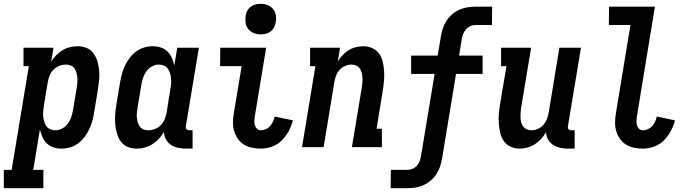

<svg xmlns="http://www.w3.org/2000/svg" viewBox="-74 -770 3594 1005"><path d="M-54 215V119H-13L77 -424H49V-520H206L194 -447Q205 -465 220 -480.5Q235 -496 253 -507Q271 -518 291.5 -523Q312 -528 332 -528Q358 -528 380.5 -518.5Q403 -509 416.5 -489.5Q430 -470 436.5 -446.5Q443 -423 445 -398.5Q447 -374 444.5 -348.5Q442 -323 438 -298L418 -178Q415 -156 408.5 -134Q402 -112 392 -91.5Q382 -71 367.5 -52Q353 -33 334 -19Q315 -5 292.5 1.5Q270 8 248 8Q226 8 206 1.5Q186 -5 171 -19.5Q156 -34 148 -53Q140 -72 135 -93L100 119H153V215ZM216 -88Q234 -88 251.5 -97.5Q269 -107 281 -123Q293 -139 299 -157Q305 -175 308 -193L328 -313Q330 -327 331 -340Q332 -353 330.5 -366Q329 -379 325.5 -391Q322 -403 315 -413Q308 -423 296 -427.5Q284 -432 271 -432Q253 -432 236 -425Q219 -418 205.5 -404.5Q192 -391 185.5 -374Q179 -357 176 -340L156 -220Q154 -205 152.5 -190.5Q151 -176 152 -162Q153 -148 157 -134.5Q161 -121 168.5 -110Q176 -99 189 -93.5Q202 -88 216 -88Z M641 8Q615 8 593 -1.5Q571 -11 557.5 -30.5Q544 -50 537.5 -73.5Q531 -97 529 -121.5Q527 -146 529 -171.5Q531 -197 535 -222L555 -342Q559 -364 565 -386Q571 -408 581 -428.5Q591 -449 605.5 -468Q620 -487 639.5 -501Q659 -515 681 -521.5Q703 -528 725 -528Q747 -528 767.5 -521.5Q788 -515 802.5 -500.5Q817 -486 825.5 -467Q834 -448 838 -427L854 -520H967L899 -111Q898 -107 898.5 -102Q899 -97 902 -94Q905 -91 909 -89.5Q913 -88 918 -88H934V8H902Q880 8 859.5 4Q839 0 822 -11Q805 -22 795 -40Q785 -58 784 -79Q773 -60 757.5 -43.5Q742 -27 723 -15Q704 -3 683 2.5Q662 8 641 8ZM702 -88Q720 -88 737.5 -95Q755 -102 768 -115.5Q781 -129 788 -146Q795 -163 798 -180L817 -300Q820 -315 821.5 -329.5Q823 -344 821.5 -358Q820 -372 816.5 -385.5Q813 -399 805 -410Q797 -421 784 -426.5Q771 -432 757 -432Q739 -432 721.5 -422.5Q704 -413 692.5 -397Q681 -381 675 -363Q669 -345 666 -327L646 -207Q644 -193 642.5 -180Q641 -167 642.5 -154Q644 -141 647.5 -129Q651 -117 658.5 -107Q666 -97 677.5 -92.5Q689 -88 702 -88Z M1291 8Q1267 8 1244 3Q1221 -2 1202.5 -13.5Q1184 -25 1171 -43.5Q1158 -62 1151.5 -84Q1145 -106 1145.5 -130Q1146 -154 1150 -178L1191 -424H1078L1079 -520H1319L1260 -162Q1258 -150 1257.5 -138Q1257 -126 1260 -115Q1263 -104 1271 -96Q1279 -88 1291 -88Q1304 -88 1317.5 -94Q1331 -100 1340.5 -111Q1350 -122 1355.5 -134.5Q1361 -147 1364 -160L1459 -140Q1452 -112 1437.5 -84.5Q1423 -57 1401 -35Q1379 -13 1349.5 -2.5Q1320 8 1291 8ZM1290 -590Q1271 -590 1254 -597Q1237 -604 1225.5 -618Q1214 -632 1211.5 -651Q1209 -670 1212 -689Q1214 -703 1221 -715Q1228 -727 1239.5 -735.5Q1251 -744 1264.5 -747Q1278 -750 1291 -750Q1310 -750 1327.5 -743Q1345 -736 1356 -722Q1367 -708 1370 -689Q1373 -670 1369 -651Q1367 -637 1360 -625Q1353 -613 1341.5 -604.5Q1330 -596 1316.5 -593Q1303 -590 1290 -590Z M1507 0 1577 -424H1549V-520H1706L1694 -449Q1705 -466 1719.5 -481.5Q1734 -497 1751 -507.5Q1768 -518 1788 -523Q1808 -528 1827 -528Q1852 -528 1874.5 -518Q1897 -508 1910.5 -489Q1924 -470 1929.5 -446Q1935 -422 1936.5 -397.5Q1938 -373 1936 -348Q1934 -323 1930 -298L1897 -96H1925V0H1768L1820 -313Q1822 -326 1823 -339Q1824 -352 1823 -365Q1822 -378 1819 -390Q1816 -402 1809 -412Q1802 -422 1790 -427Q1778 -432 1765 -432Q1749 -432 1732 -424.5Q1715 -417 1703 -403.5Q1691 -390 1685 -373.5Q1679 -357 1676 -340L1620 0Z M1971 215 1972 119H2060Q2073 119 2086.5 113Q2100 107 2109.5 96Q2119 85 2123.5 71.5Q2128 58 2130 45L2201 -383H2078V-479H2217L2234 -580Q2237 -601 2244 -621.5Q2251 -642 2263 -661Q2275 -680 2292.5 -695Q2310 -710 2330 -719Q2350 -728 2371.5 -731.5Q2393 -735 2414 -735H2502L2501 -639H2413Q2400 -639 2387 -633Q2374 -627 2364.5 -616Q2355 -605 2350 -591.5Q2345 -578 2343 -565L2329 -479H2452V-383H2313L2240 60Q2236 81 2229.5 101.5Q2223 122 2210.5 141Q2198 160 2180.5 175Q2163 190 2143 199Q2123 208 2101.5 211.5Q2080 215 2059 215Z M2646 8Q2621 8 2599 -2Q2577 -12 2563.5 -31Q2550 -50 2544.5 -74Q2539 -98 2537 -122.5Q2535 -147 2537 -172Q2539 -197 2543 -222L2577 -424H2549V-520H2706L2654 -207Q2652 -194 2651 -181Q2650 -168 2650.5 -155Q2651 -142 2654 -130Q2657 -118 2664.5 -108Q2672 -98 2683.5 -93Q2695 -88 2708 -88Q2724 -88 2741.5 -95.5Q2759 -103 2770.5 -116.5Q2782 -130 2788.5 -146.5Q2795 -163 2798 -180L2854 -520H2967L2899 -111Q2898 -107 2898.5 -102Q2899 -97 2902 -94Q2905 -91 2909 -89.5Q2913 -88 2918 -88H2934V8H2902Q2880 8 2860 4Q2840 0 2822.5 -11Q2805 -22 2795 -39.5Q2785 -57 2784 -78Q2774 -60 2759 -43.5Q2744 -27 2725.5 -15Q2707 -3 2686.5 2.5Q2666 8 2646 8Z M3291 8Q3267 8 3244 3Q3221 -2 3202.5 -13.5Q3184 -25 3171 -43.5Q3158 -62 3151.5 -84Q3145 -106 3145.5 -130Q3146 -154 3150 -178L3226 -639H3113L3114 -735H3354L3260 -162Q3258 -150 3257.5 -138Q3257 -126 3260 -115Q3263 -104 3271 -96Q3279 -88 3291 -88Q3304 -88 3317.5 -94Q3331 -100 3340.5 -111Q3350 -122 3355.5 -134.5Q3361 -147 3364 -160L3459 -140Q3452 -112 3437.5 -84.5Q3423 -57 3401 -35Q3379 -13 3349.5 -2.5Q3320 8 3291 8Z"/></svg>

Font: Iosevka Curly Slab
Style: Bold Italic
Weight: 700
Italic angle: -9°
Monospace: yes
Designer: Belleve Invis
Foundry: Belleve Invis
Version: Version 22.1.2; ttfautohint (v1.8.4)